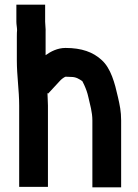

<svg xmlns="http://www.w3.org/2000/svg" viewBox="-20 -769 588 821"><path d="M175 -533V-633C176 -645.6 173 -662.3 173 -676V-749H50V-676C50 -663.7 53 -650.7 53 -640C52.3 -634 52 -624.7 52 -612V-510C52 -445.5 62 -382 62 -318V30H185V-318C185 -336 183 -353.8 183 -371L186 -369L236 -423C241 -429 252.4 -438 260 -441H261C267.7 -441 275.7 -440.7 285 -440C305.9 -440 319.4 -430.4 332 -422L340 -406C348.2 -387.5 353.3 -374.1 358 -353C364.8 -322.6 375 -289.8 375 -254V32H498V-254C498 -292.9 492.1 -319.4 484.5 -353C470.9 -413.6 454.2 -477.6 414 -513C378.1 -545.9 329.9 -564 260 -564C226.2 -564 197 -548.9 175 -533Z"/></svg>

Font: Tape
Style: Regular
Weight: 500
Foundry: Cannot Into Space Fonts
Version: Version 0.97